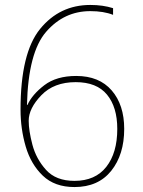

<svg xmlns="http://www.w3.org/2000/svg" viewBox="-20 -746 577 776"><path d="M63 -303Q63 -225 84 -153.5Q105 -82 153 -36Q201 10 281 10Q377 10 429.5 -55.5Q482 -121 482 -225Q482 -322 431.5 -380.5Q381 -439 288 -439Q208 -439 159 -401.5Q110 -364 91 -322H89Q94 -534 166.5 -617.5Q239 -701 345 -701Q399 -701 437 -686V-713Q396 -726 345 -726Q221 -726 142 -629Q63 -532 63 -303ZM281 -15Q206 -15 166 -59.5Q126 -104 111 -161Q96 -218 96 -258Q96 -308 147 -361Q198 -414 286 -414Q371 -414 412.5 -363.5Q454 -313 454 -225Q454 -128 409.5 -71.5Q365 -15 281 -15Z"/></svg>

Font: Noto Sans Display Thin
Style: Regular
Weight: 250
Designer: Monotype Design Team
Foundry: Monotype Imaging Inc.
Version: Version 1.900